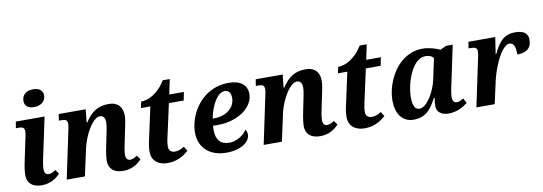

<svg xmlns="http://www.w3.org/2000/svg" viewBox="-58 -1160 4406 1559"><g transform="rotate(-10 2144.5 -380.0)"><path d="M303.2 -536.1 233.9 -210.9Q228 -183.6 224.1 -159.9Q220.2 -136.2 220.2 -115.2Q220.2 -93.3 229.2 -81.5Q238.3 -69.8 254.9 -69.8Q270.5 -69.8 283.7 -75.7Q296.9 -81.5 314 -92.8L337.9 -59.1Q326.2 -46.4 311 -33.9Q295.9 -21.5 276.9 -11.7Q257.8 -2 235.1 3.9Q212.4 9.8 185.1 9.8Q127.4 9.8 96.7 -17.3Q65.9 -44.4 65.9 -92.8Q65.9 -114.3 69.8 -144Q73.7 -173.8 82 -211.9L121.1 -397.9Q122.6 -404.3 123.8 -411.1Q125 -418 126 -424.1Q127 -430.2 127.4 -434.6Q127.9 -439 127.9 -440.9Q127.9 -454.6 125 -462.9Q122.1 -471.2 115.7 -475.6Q109.4 -480 99.4 -481.4Q89.4 -482.9 75.2 -482.9H57.1L65.9 -536.1ZM233.9 -626Q217.3 -626 203.1 -629.6Q189 -633.3 178.5 -641.1Q168 -648.9 161.9 -660.6Q155.8 -672.4 155.8 -688Q155.8 -710 163.3 -725.3Q170.9 -740.7 183.6 -750.7Q196.3 -760.7 213.4 -765.4Q230.5 -770 249 -770Q265.1 -770 279.5 -766.6Q293.9 -763.2 304.9 -755.4Q315.9 -747.6 322.5 -735.6Q329.1 -723.6 329.1 -707Q329.1 -686.5 321 -671.1Q313 -655.8 299.6 -645.8Q286.1 -635.7 269 -630.9Q252 -626 233.9 -626Z M737.8 -92.8Q737.8 -135.7 753.9 -211.9L770 -291Q772 -300.8 774.9 -314.9Q777.8 -329.1 780.8 -344.5Q783.7 -359.9 785.9 -375.2Q788.1 -390.6 788.1 -402.8Q788.1 -412.1 786.4 -422.4Q784.7 -432.6 780 -440.9Q775.4 -449.2 767.3 -454.6Q759.3 -460 746.1 -460Q729 -460 712.2 -448.5Q695.3 -437 679.7 -418.2Q664.1 -399.4 649.9 -375.2Q635.7 -351.1 624.3 -325.7Q612.8 -300.3 604.5 -275.9Q596.2 -251.5 591.8 -231.9L541 0H391.1L475.1 -397.9Q476.6 -404.3 477.8 -411.1Q479 -418 480 -424.1Q481 -430.2 481.4 -434.6Q481.9 -439 481.9 -440.9Q481.9 -454.6 479 -462.9Q476.1 -471.2 469.7 -475.6Q463.4 -480 453.4 -481.4Q443.4 -482.9 429.2 -482.9H411.1L419.9 -536.1H642.1L630.9 -429.2H637.2Q656.2 -459 676.5 -481Q696.8 -502.9 720.2 -517.3Q743.7 -531.7 771.2 -538.8Q798.8 -545.9 832 -545.9Q863.8 -545.9 885.5 -536.6Q907.2 -527.3 920.7 -511.5Q934.1 -495.6 939.9 -474.9Q945.8 -454.1 945.8 -431.2Q945.8 -418.5 944.1 -404.1Q942.4 -389.6 939.7 -375Q937 -360.4 933.8 -345.7Q930.7 -331.1 928.2 -317.9L905.8 -210.9Q899.9 -183.6 896 -159.9Q892.1 -136.2 892.1 -115.2Q892.1 -93.3 901.1 -81.5Q910.2 -69.8 927.2 -69.8Q942.9 -69.8 955.8 -75.7Q968.8 -81.5 985.8 -92.8L1009.8 -59.1Q998 -46.4 982.9 -33.9Q967.8 -21.5 949 -11.7Q930.2 -2 907.2 3.9Q884.3 9.8 856.9 9.8Q799.3 9.8 768.6 -17.3Q737.8 -44.4 737.8 -92.8Z M1295.9 -71.8Q1319.3 -71.8 1338.4 -79.6Q1357.4 -87.4 1374 -98.1L1397 -60.1Q1380.4 -45.9 1362.1 -33.2Q1343.8 -20.5 1322.3 -11Q1300.8 -1.5 1276.1 4.2Q1251.5 9.8 1222.7 9.8Q1195.3 9.8 1171.6 2.7Q1147.9 -4.4 1130.4 -18.8Q1112.8 -33.2 1102.8 -55.2Q1092.8 -77.1 1092.8 -106.9Q1092.8 -115.7 1093.5 -126.5Q1094.2 -137.2 1095.7 -148.4Q1097.2 -159.7 1099.1 -170.7Q1101.1 -181.6 1103 -190.9L1163.1 -467.8H1085.9L1096.7 -519Q1118.2 -519 1143.6 -526.4Q1168.9 -533.7 1195.6 -550.3Q1222.2 -566.9 1248.8 -593.8Q1275.4 -620.6 1298.8 -659.2H1356.9L1331.1 -536.1H1451.7L1438 -467.8H1315.9L1255.9 -193.8Q1250.5 -171.9 1248.3 -154.1Q1246.1 -136.2 1246.1 -122.1Q1246.1 -97.2 1259.8 -84.5Q1273.4 -71.8 1295.9 -71.8Z M1744.6 -65.9Q1769 -65.9 1791 -73Q1813 -80.1 1831.8 -91.6Q1850.6 -103 1865.5 -117.4Q1880.4 -131.8 1891.1 -147Q1897 -139.6 1900.4 -128.2Q1903.8 -116.7 1903.8 -104Q1903.8 -85.9 1892.1 -65.9Q1880.4 -45.9 1856.2 -29.1Q1832 -12.2 1794.7 -1.2Q1757.3 9.8 1706.1 9.8Q1660.2 9.8 1619.6 -2.9Q1579.1 -15.6 1548.6 -41.3Q1518.1 -66.9 1500.5 -105.7Q1482.9 -144.5 1482.9 -196.8Q1482.9 -233.9 1492.7 -274.4Q1502.4 -314.9 1521.7 -353.8Q1541 -392.6 1569.6 -427.5Q1598.1 -462.4 1635.7 -488.8Q1673.3 -515.1 1720 -530.5Q1766.6 -545.9 1821.8 -545.9Q1893.6 -545.9 1933.1 -514.9Q1972.7 -483.9 1972.7 -428.2Q1972.7 -387.7 1950.2 -350.6Q1927.7 -313.5 1888.2 -285.4Q1848.6 -257.3 1793.9 -240.7Q1739.3 -224.1 1674.8 -224.1Q1666.5 -224.1 1656.7 -224.1Q1647 -224.1 1637.7 -225.1Q1636.2 -215.3 1636 -205.3Q1635.7 -195.3 1635.7 -187Q1635.7 -128.9 1662.8 -97.4Q1689.9 -65.9 1744.6 -65.9ZM1779.8 -485.8Q1755.4 -485.8 1733.4 -467.5Q1711.4 -449.2 1693.8 -419.9Q1676.3 -390.6 1663.6 -354.2Q1650.9 -317.9 1645 -282.2H1653.8Q1690.9 -282.2 1722.9 -292Q1754.9 -301.8 1778.6 -320.1Q1802.2 -338.4 1815.7 -363.8Q1829.1 -389.2 1829.1 -420.9Q1829.1 -451.7 1816.2 -468.8Q1803.2 -485.8 1779.8 -485.8Z M2361.8 -92.8Q2361.8 -135.7 2377.9 -211.9L2394 -291Q2396 -300.8 2398.9 -314.9Q2401.9 -329.1 2404.8 -344.5Q2407.7 -359.9 2409.9 -375.2Q2412.1 -390.6 2412.1 -402.8Q2412.1 -412.1 2410.4 -422.4Q2408.7 -432.6 2404.1 -440.9Q2399.4 -449.2 2391.4 -454.6Q2383.3 -460 2370.1 -460Q2353 -460 2336.2 -448.5Q2319.3 -437 2303.7 -418.2Q2288.1 -399.4 2273.9 -375.2Q2259.8 -351.1 2248.3 -325.7Q2236.8 -300.3 2228.5 -275.9Q2220.2 -251.5 2215.8 -231.9L2165 0H2015.1L2099.1 -397.9Q2100.6 -404.3 2101.8 -411.1Q2103 -418 2104 -424.1Q2105 -430.2 2105.5 -434.6Q2106 -439 2106 -440.9Q2106 -454.6 2103 -462.9Q2100.1 -471.2 2093.8 -475.6Q2087.4 -480 2077.4 -481.4Q2067.4 -482.9 2053.2 -482.9H2035.2L2043.9 -536.1H2266.1L2254.9 -429.2H2261.2Q2280.3 -459 2300.5 -481Q2320.8 -502.9 2344.2 -517.3Q2367.7 -531.7 2395.3 -538.8Q2422.9 -545.9 2456.1 -545.9Q2487.8 -545.9 2509.5 -536.6Q2531.2 -527.3 2544.7 -511.5Q2558.1 -495.6 2564 -474.9Q2569.8 -454.1 2569.8 -431.2Q2569.8 -418.5 2568.1 -404.1Q2566.4 -389.6 2563.7 -375Q2561 -360.4 2557.9 -345.7Q2554.7 -331.1 2552.2 -317.9L2529.8 -210.9Q2523.9 -183.6 2520 -159.9Q2516.1 -136.2 2516.1 -115.2Q2516.1 -93.3 2525.1 -81.5Q2534.2 -69.8 2551.3 -69.8Q2566.9 -69.8 2579.8 -75.7Q2592.8 -81.5 2609.9 -92.8L2633.8 -59.1Q2622.1 -46.4 2606.9 -33.9Q2591.8 -21.5 2573 -11.7Q2554.2 -2 2531.2 3.9Q2508.3 9.8 2481 9.8Q2423.3 9.8 2392.6 -17.3Q2361.8 -44.4 2361.8 -92.8Z M2919.9 -71.8Q2943.4 -71.8 2962.4 -79.6Q2981.4 -87.4 2998 -98.1L3021 -60.1Q3004.4 -45.9 2986.1 -33.2Q2967.8 -20.5 2946.3 -11Q2924.8 -1.5 2900.1 4.2Q2875.5 9.8 2846.7 9.8Q2819.3 9.8 2795.7 2.7Q2772 -4.4 2754.4 -18.8Q2736.8 -33.2 2726.8 -55.2Q2716.8 -77.1 2716.8 -106.9Q2716.8 -115.7 2717.5 -126.5Q2718.3 -137.2 2719.7 -148.4Q2721.2 -159.7 2723.1 -170.7Q2725.1 -181.6 2727.1 -190.9L2787.1 -467.8H2710L2720.7 -519Q2742.2 -519 2767.6 -526.4Q2793 -533.7 2819.6 -550.3Q2846.2 -566.9 2872.8 -593.8Q2899.4 -620.6 2922.9 -659.2H2981L2955.1 -536.1H3075.7L3062 -467.8H2939.9L2879.9 -193.8Q2874.5 -171.9 2872.3 -154.1Q2870.1 -136.2 2870.1 -122.1Q2870.1 -97.2 2883.8 -84.5Q2897.5 -71.8 2919.9 -71.8Z M3540 9.8Q3495.6 9.8 3468.8 -10.5Q3441.9 -30.8 3441.9 -69.8Q3441.9 -85.4 3443.4 -100.3Q3444.8 -115.2 3448.7 -134.8H3441.9Q3423.3 -100.1 3405 -73Q3386.7 -45.9 3364.3 -27.6Q3341.8 -9.3 3314.2 0.2Q3286.6 9.8 3250 9.8Q3214.4 9.8 3187.5 -4.2Q3160.6 -18.1 3142.8 -42.5Q3125 -66.9 3116 -100.3Q3106.9 -133.8 3106.9 -172.9Q3106.9 -211.9 3116 -254.6Q3125 -297.4 3143.1 -338.9Q3161.1 -380.4 3187.7 -418Q3214.4 -455.6 3249.3 -483.9Q3284.2 -512.2 3327.1 -529.1Q3370.1 -545.9 3420.9 -545.9Q3440.4 -545.9 3460.7 -542.7Q3481 -539.6 3499.5 -534.7Q3518.1 -529.8 3534.4 -523.7Q3550.8 -517.6 3562 -511.2L3614.7 -535.2H3668L3602.1 -223.1Q3600.1 -214.8 3597.2 -201.2Q3594.2 -187.5 3591.6 -172.1Q3588.9 -156.7 3586.9 -142.3Q3585 -127.9 3585 -118.2Q3585 -93.3 3594.7 -81.1Q3604.5 -68.8 3620.1 -68.8Q3634.3 -68.8 3647.2 -75Q3660.2 -81.1 3675.8 -89.8L3697.8 -49.8Q3685.1 -40 3668.9 -29.5Q3652.8 -19 3633.1 -10.3Q3613.3 -1.5 3590.1 4.2Q3566.9 9.8 3540 9.8ZM3258.8 -171.9Q3258.8 -143.1 3262.9 -123.5Q3267.1 -104 3274.2 -92Q3281.2 -80.1 3291.3 -75Q3301.3 -69.8 3313 -69.8Q3335 -69.8 3358.4 -88.9Q3381.8 -107.9 3402.3 -138.9Q3422.9 -169.9 3439.2 -209Q3455.6 -248 3463.9 -288.1L3499 -454.1Q3489.3 -468.3 3471.9 -475.1Q3454.6 -481.9 3435.1 -481.9Q3405.8 -481.9 3381.6 -466.8Q3357.4 -451.7 3337.9 -426.3Q3318.4 -400.9 3303.5 -368.7Q3288.6 -336.4 3278.6 -301.8Q3268.6 -267.1 3263.7 -233.4Q3258.8 -199.7 3258.8 -171.9Z M3859.9 -448.2Q3859.9 -466.8 3847.7 -474.9Q3835.4 -482.9 3807.1 -482.9H3789.1L3797.9 -536.1H4019L3998 -398.9H4002.9Q4020 -435.1 4037.4 -462.4Q4054.7 -489.7 4075.4 -508.3Q4096.2 -526.9 4122.6 -536.4Q4148.9 -545.9 4184.1 -545.9Q4237.3 -545.9 4263.2 -525.9Q4289.1 -505.9 4289.1 -467.8Q4289.1 -416 4258.8 -390.6Q4228.5 -365.2 4170.9 -365.2Q4170.9 -387.7 4168.7 -406Q4166.5 -424.3 4160.9 -437.3Q4155.3 -450.2 4145.8 -457Q4136.2 -463.9 4122.1 -463.9Q4107.9 -463.9 4092.3 -452.4Q4076.7 -440.9 4061 -420.9Q4045.4 -400.9 4030.5 -373.3Q4015.6 -345.7 4002 -313.2Q3988.3 -280.8 3977.1 -245.1Q3965.8 -209.5 3958 -172.9L3919.9 0H3769L3854 -401.9Q3855.5 -410.2 3857.7 -423.8Q3859.9 -437.5 3859.9 -448.2Z"/></g></svg>

Font: Droid Serif
Style: Bold Italic
Weight: 700
Italic angle: -12°
Designer: Monotype Design team
Foundry: Monotype Imaging Inc.
Version: Version 1.03